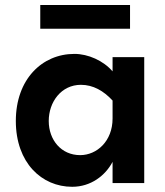

<svg xmlns="http://www.w3.org/2000/svg" viewBox="-20 -717 647 752"><path d="M296.9 -384.8C344.7 -384.8 385.7 -361.3 420.9 -323.2V-252.9C420.9 -164.1 359.4 -109.4 293.9 -109.4C219.7 -109.4 170.9 -168.9 170.9 -243.2C170.9 -317.4 219.7 -384.8 296.9 -384.8ZM271.5 -505.9C144.5 -505.9 42 -406.2 42 -243.2C42 -79.1 143.6 14.6 262.7 14.6C335.9 14.6 392.6 -29.3 420.9 -83V0H544.9V-493.2H420.9V-437.5C384.8 -479.5 325.2 -505.9 271.5 -505.9ZM137.7 -604.5H489.3V-697.3H137.7Z"/></svg>

Font: Sen-gleads
Style: Bold
Weight: 700
Designer: Kosal Sen, Philatype
Foundry: Philatype
Version: Version 1.004; ttfautohint (v1.8.3)